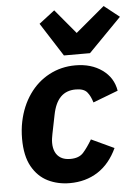

<svg xmlns="http://www.w3.org/2000/svg" viewBox="-56 -847 651 902"><g transform="rotate(-5 269.5 -395.5)"><path d="M237 12Q180 12 133.5 -11Q87 -34 59 -84Q31 -134 31 -215Q31 -236 33 -256.5Q35 -277 39 -296Q54 -368 92 -422.5Q130 -477 186.5 -507Q243 -537 310 -537Q385 -537 436.5 -500Q488 -463 498 -401L380 -356Q371 -387 355.5 -405.5Q340 -424 302 -424Q258 -424 231 -397Q204 -370 193 -314L175 -225Q173 -215 171.5 -204.5Q170 -194 170 -183Q170 -159 178.5 -140.5Q187 -122 204.5 -111.5Q222 -101 249 -101Q290 -101 310.5 -124Q331 -147 353 -184L460 -134Q426 -61 369 -24.5Q312 12 237 12ZM384 -588H261L160 -746L234 -803L330 -688L467 -803L539 -746Z"/></g></svg>

Font: IBM Plex Sans Var
Style: Italic
Weight: 400
Italic angle: -11.31°
Designer: Mike Abbink, Paul van der Laan, Pieter van Rosmalen
Foundry: Bold Monday
Version: Version 1.001